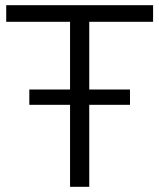

<svg xmlns="http://www.w3.org/2000/svg" viewBox="-20 -720 614 740"><path d="M570 -636V-700H4V-636H250V-375H93V-316H250V0H324V-316H481V-375H324V-636Z"/></svg>

Font: Talent
Style: Regular
Weight: 400
Designer: Mike Powis
Version: Version 1.001;hotconv 1.0.109;makeotfexe 2.5.65596